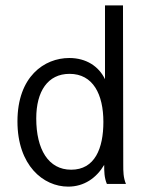

<svg xmlns="http://www.w3.org/2000/svg" viewBox="-20 -685 540 715"><path d="M234 10C293 10 339 -22 368 -71C368 -47 368 -24 378 0H449C439 -24 439 -47 439 -71L438 -665H371V-390C348 -438 301 -469 238 -469C145 -469 45 -400 45 -233C45 -69 141 10 234 10ZM245 -53C160 -53 115 -129 115 -244C115 -345 158 -410 239 -410C327 -410 365 -333 365 -231C365 -132 333 -53 245 -53Z"/></svg>

Font: Inconsolata
Style: Regular
Weight: 400
Monospace: yes
Designer: Raph Levien, Cyreal, Brenton Simpson
Foundry: Raph Levien, Cyreal, Google
Version: Version 3.100